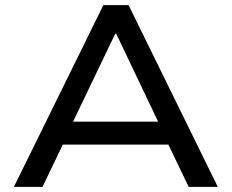

<svg xmlns="http://www.w3.org/2000/svg" viewBox="-20 -725 899 745"><path d="M34 0 381 -705H479L825 0H712L616 -200L669 -164H189L241 -200L145 0ZM427 -594 253 -231 224 -253H634L604 -231L431 -594Z"/></svg>

Font: Nunito Sans 7pt SemiExpanded Medium
Style: Regular
Weight: 500
Width: 6
Designer: Vernon Adams
Foundry: Vernon Adams
Version: Version 3.101;gftools[0.9.27]